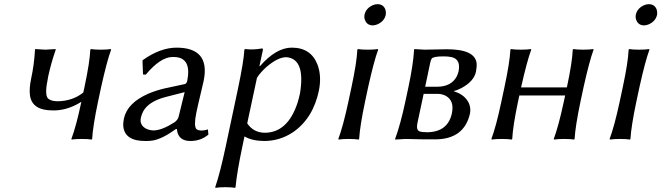

<svg xmlns="http://www.w3.org/2000/svg" viewBox="-20 -668 3179 923"><path d="M129.9 -291Q144 -356.9 147.9 -423.3Q147.9 -426.8 147.9 -429.2L149.9 -432.1Q151.9 -432.1 198.2 -429.2L246.6 -432.1L248 -429.2Q225.6 -365.7 211.4 -299.3Q210.4 -295.9 210.4 -293Q194.3 -216.3 209 -196.8Q222.2 -181.6 255.4 -181.2Q328.1 -181.6 380.4 -223.1L386.2 -250Q411.6 -369.1 414.1 -429.2L417 -432.1Q434.6 -429.2 464.4 -429.2Q494.1 -429.2 512.7 -432.1L514.2 -429.2Q494.1 -375 466.3 -250L451.2 -179.2Q426.8 -63 422.9 0L420.4 2.9Q402.8 0 373 0Q343.3 0 324.2 2.9L323.2 0Q346.2 -61 371.1 -178.7Q310.1 -140.1 246.6 -137.2Q239.3 -137.2 232.9 -137.2Q133.8 -137.2 124 -210Q119.6 -242.7 129.9 -291Z M867.7 -225.1 777.8 -202.1Q682.1 -177.7 661.6 -117.2Q659.2 -109.4 657.2 -102.1Q649.9 -67.4 681.6 -49.8Q697.8 -41.5 718.3 -41Q758.8 -41.5 818.8 -80.1Q835 -91.8 838.4 -106ZM830.1 -47.9H826.2Q758.3 1 712.4 7.8Q696.3 10.3 677.7 9.8Q580.6 9.8 572.8 -59.6Q571.3 -77.6 575.7 -98.1Q591.8 -173.3 693.4 -217.8Q730 -233.4 772.5 -243.2L870.1 -264.2Q877 -268.1 879.4 -275.9Q902.8 -387.2 824.2 -393.6Q816.9 -394 808.6 -394Q751 -393.1 680.7 -309.1L667.5 -310.1L665 -377L668.9 -380.9Q751 -438.5 828.1 -439Q989.3 -439 960 -284.2Q959 -279.8 958.5 -276.9Q957.5 -272.5 947.8 -231Q927.2 -144.5 923.8 -126Q911.1 -63.5 923.8 -47.9Q931.2 -40.5 951.7 -40.5Q964.4 -41 979.5 -45.9L981.9 -21Q945.3 9.8 895.5 9.8Q838.9 9.8 831.1 -41Q830.6 -44.9 830.1 -47.9Z M1215.3 -293.9 1168.5 -75.2Q1197.8 -30.8 1252 -29.8Q1362.8 -29.8 1410.2 -173.3Q1417 -195.3 1421.9 -217.8Q1449.7 -385.7 1356.4 -393.1Q1314.9 -393.1 1258.8 -344.2Q1231.9 -319.8 1215.3 -293.9ZM1227.5 -352.1 1229 -349.1Q1307.1 -439 1382.8 -439Q1474.6 -439 1506.3 -357.4Q1527.3 -301.8 1512.7 -231Q1484.4 -98.1 1388.2 -32.2Q1325.2 9.8 1249.5 9.8Q1191.4 9.3 1155.3 -12.2L1146 32.2Q1118.7 161.1 1112.3 231.9L1109.9 234.9Q1092.3 231.9 1063.5 231.9Q1034.7 231.9 1015.6 234.9L1014.6 231.9Q1038.1 163.6 1065.9 32.2L1122.6 -234.9Q1151.9 -373 1154.8 -429.2L1157.7 -432.1Q1200.7 -427.7 1239.3 -435.1Q1245.1 -435.1 1243.7 -427.2Q1243.2 -425.8 1243.2 -424.8Z M1732.4 -597.2Q1738.8 -627.4 1771 -642.6Q1782.7 -647.9 1794.4 -647.9Q1823.7 -647.9 1833 -621.1Q1836.4 -608.9 1834.5 -597.2Q1828.1 -566.9 1796.4 -551.8Q1784.2 -546.4 1772.9 -545.9Q1743.7 -545.9 1733.9 -573.2Q1730 -585.4 1732.4 -597.2ZM1669.9 -250Q1695.3 -369.1 1697.8 -429.2L1700.7 -432.1Q1718.3 -429.2 1748 -429.2Q1777.8 -429.2 1796.4 -432.1L1797.9 -429.2Q1777.8 -375 1750 -250L1734.9 -179.2Q1710.4 -63 1706.5 0L1704.1 2.9Q1686.5 0 1656.7 0Q1627 0 1607.9 2.9L1606.4 0Q1629.4 -61 1654.8 -179.2Z M2023.9 -251H2080.6Q2149.4 -251 2175.8 -300.8Q2181.2 -312 2184.1 -323.2Q2196.8 -383.3 2150.4 -393.6Q2134.8 -397 2111.8 -397Q2063.5 -397 2055.2 -386.2Q2050.8 -379.4 2047.4 -362.8ZM2016.6 -216.8 1986.8 -77.1Q1980 -43.9 1995.6 -37.1Q2007.3 -32.2 2034.2 -32.2Q2132.8 -33.7 2152.3 -123Q2165 -182.6 2124.5 -206.5Q2106.4 -216.8 2082.5 -216.8ZM1929.2 0 1879.9 2.9 1879.4 0Q1905.3 -70.3 1928.7 -180.2L1943.4 -249Q1966.3 -356.4 1970.7 -429.2L1972.2 -432.1Q1974.1 -432.1 2020.5 -429.2Q2042 -429.2 2076.7 -430.2Q2109.4 -431.2 2127.9 -431.2Q2261.7 -431.2 2271 -365.7Q2272.9 -347.7 2268.1 -323.2Q2258.3 -276.9 2198.2 -244.6Q2177.2 -233.4 2162.6 -231L2162.1 -229Q2216.3 -212.4 2234.9 -169.9Q2244.1 -147 2239.3 -122.1Q2211.4 1.5 2071.8 2Q1990.7 2 1954.1 0.5Q1939.5 0 1929.2 0Z M2405.3 -250Q2430.7 -369.1 2433.6 -429.2L2436 -432.1Q2453.6 -429.2 2483.4 -429.2Q2513.2 -429.2 2532.2 -432.1L2533.7 -429.2Q2513.7 -375 2485.4 -250L2484.9 -248H2705.1L2705.6 -250Q2731 -369.1 2733.4 -429.2L2736.3 -432.1Q2753.9 -429.2 2783.7 -429.2Q2813.5 -429.2 2832 -432.1L2833.5 -429.2Q2813.5 -375 2785.6 -250L2770.5 -179.2Q2746.1 -63 2742.2 0L2739.7 2.9Q2722.2 0 2692.4 0Q2662.6 0 2643.6 2.9L2642.1 0Q2665 -61 2690.4 -179.2L2696.8 -209H2476.6L2470.2 -179.2Q2445.8 -63 2442.4 0L2439.5 2.9Q2421.9 0 2392.1 0Q2362.3 0 2343.8 2.9L2342.3 0Q2365.2 -61 2390.1 -179.2Z M3036.6 -597.2Q3043 -627.4 3075.2 -642.6Q3086.9 -647.9 3098.6 -647.9Q3127.9 -647.9 3137.2 -621.1Q3140.6 -608.9 3138.7 -597.2Q3132.3 -566.9 3100.6 -551.8Q3088.4 -546.4 3077.1 -545.9Q3047.9 -545.9 3038.1 -573.2Q3034.2 -585.4 3036.6 -597.2ZM2974.1 -250Q2999.5 -369.1 3002 -429.2L3004.9 -432.1Q3022.5 -429.2 3052.2 -429.2Q3082 -429.2 3100.6 -432.1L3102.1 -429.2Q3082 -375 3054.2 -250L3039.1 -179.2Q3014.6 -63 3010.7 0L3008.3 2.9Q2990.7 0 2960.9 0Q2931.2 0 2912.1 2.9L2910.6 0Q2933.6 -61 2959 -179.2Z"/></svg>

Font: Linux Biolinum Slanted O
Style: Slanted
Weight: 400
Designer: Philipp H. Poll
Foundry: Philipp H. Poll
Version: Version 1.0.4